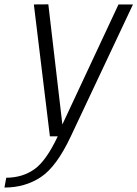

<svg xmlns="http://www.w3.org/2000/svg" viewBox="-85 -612 617 862"><path d="M139 0H233L512 -592H447L183 -27.5H198L132 -592.5L67 -592ZM-65 230Q27.5 230 98.2 183.2Q169 136.5 233 0L175 -1.5Q123 109.5 69.8 147.5Q16.5 185.5 -57 186Z"/></svg>

Font: Anybody UltraCondensed Thin Light
Style: Italic
Weight: 300
Italic angle: -10°
Version: Version 1.111